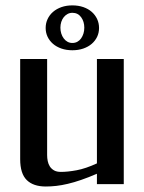

<svg xmlns="http://www.w3.org/2000/svg" viewBox="-20 -677 531 706"><path d="M336.4 -38.1Q304.7 -24.4 278.3 -15.4Q252 -6.3 229.2 -1Q206.5 4.4 186.5 6.6Q166.5 8.8 148.4 8.8Q102.5 8.8 78.4 -14.9Q54.2 -38.6 54.2 -91.8V-460H153.3V-106.9Q153.3 -95.7 155.5 -84.7Q157.7 -73.7 163.3 -64.9Q168.9 -56.2 178.7 -50.5Q188.5 -44.9 204.1 -44.9Q229 -44.9 262 -51Q294.9 -57.1 336.4 -76.2V-460H435.1V0H336.4ZM246.1 -657.2Q268.1 -657.2 286.4 -650.9Q304.7 -644.5 317.4 -633.3Q330.1 -622.1 337.2 -606.9Q344.2 -591.8 344.2 -574.2Q344.2 -556.6 337.2 -541.7Q330.1 -526.9 317.4 -515.9Q304.7 -504.9 286.4 -498.5Q268.1 -492.2 246.1 -492.2Q224.1 -492.2 205.8 -498.5Q187.5 -504.9 174.8 -515.9Q162.1 -526.9 155 -541.7Q147.9 -556.6 147.9 -574.2Q147.9 -591.8 155 -606.9Q162.1 -622.1 175 -633.3Q188 -644.5 206.1 -650.9Q224.1 -657.2 246.1 -657.2ZM246.1 -629.9Q236.3 -629.9 228.3 -625.5Q220.2 -621.1 214.4 -613.8Q208.5 -606.4 205.3 -596.4Q202.1 -586.4 202.1 -575.2Q202.1 -564 205.3 -553.7Q208.5 -543.5 214.4 -535.6Q220.2 -527.8 228.3 -523.4Q236.3 -519 246.1 -519Q256.3 -519 264.4 -523.4Q272.5 -527.8 278.1 -535.6Q283.7 -543.5 286.9 -553.7Q290 -564 290 -575.2Q290 -597.7 278.3 -613.8Q266.6 -629.9 246.1 -629.9Z"/></svg>

Font: Federov2
Style: Regular
Weight: 400
Designer: Olexa M. Volochay | Cyreal.org
Foundry: Olexa M. Volochay | Cyreal.org
Version: Version 1.000